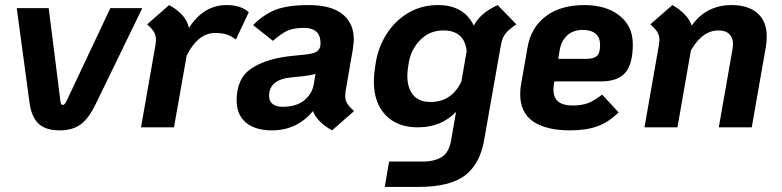

<svg xmlns="http://www.w3.org/2000/svg" viewBox="-20 -502 3085 757"><path d="M97 -93 46 -470H172L218 -105Q219 -88 228 -88Q235 -88 243 -105L415 -470H541L358 -93Q330 -35 298 -11.5Q266 12 215 12Q161 12 133 -13.5Q105 -39 97 -93Z M961 -454 910 -346Q892 -360 873.5 -366Q855 -372 828 -372Q761 -372 716 -283L666 0H536L593 -325Q595 -339 595 -345Q595 -362 587 -376Q579 -390 560 -406L647 -482Q681 -463 700 -441Q719 -419 725 -392Q783 -482 873 -482Q930 -482 961 -454Z M1341 -124Q1341 -107 1349 -94Q1357 -81 1376 -64L1289 12Q1229 -22 1214 -64Q1151 12 1052 12Q987 12 950 -18.5Q913 -49 913 -107Q913 -194 972.5 -233Q1032 -272 1135 -282L1184 -287Q1213 -290 1226 -297Q1239 -304 1243 -320Q1250 -392 1178 -392Q1138 -392 1113.5 -381Q1089 -370 1056 -341L978 -403Q1018 -444 1065.5 -463Q1113 -482 1198 -482Q1285 -482 1330 -446.5Q1375 -411 1375 -346Q1375 -335 1371 -307L1343 -145Q1341 -129 1341 -124ZM1217 -169 1224 -211Q1208 -205 1161 -200L1130 -197Q1041 -189 1041 -124Q1041 -103 1055 -92Q1069 -81 1093 -81Q1148 -81 1179 -106Q1210 -131 1217 -169Z M2016 -406Q1985 -385 1972.5 -369Q1960 -353 1955 -325L1889 49Q1873 144 1813.5 189.5Q1754 235 1629 235H1497L1514 135H1646Q1693 135 1722 117Q1751 99 1759 49L1778 -61Q1720 0 1627 0Q1546 0 1500 -48.5Q1454 -97 1454 -181Q1454 -207 1458 -231L1461 -251Q1470 -313 1503 -366Q1536 -419 1588.5 -450.5Q1641 -482 1707 -482Q1809 -482 1848 -401Q1862 -427 1884 -446Q1906 -465 1942 -482ZM1799 -180 1820 -301Q1811 -382 1728 -382Q1673 -382 1636 -343.5Q1599 -305 1591 -251L1588 -231Q1586 -211 1586 -202Q1586 -156 1608.5 -128Q1631 -100 1678 -100Q1760 -100 1799 -180Z M2164 -172Q2162 -156 2162 -149Q2162 -86 2237 -86Q2272 -86 2297 -95Q2322 -104 2354 -129L2419 -59Q2381 -21 2336.5 -4.5Q2292 12 2229 12Q2133 12 2082 -23Q2031 -58 2031 -131Q2031 -153 2035 -173L2060 -316Q2074 -394 2132 -438Q2190 -482 2284 -482Q2370 -482 2422.5 -440.5Q2475 -399 2475 -328Q2475 -250 2445.5 -215.5Q2416 -181 2349 -181H2166ZM2187 -306 2181 -270H2292Q2320 -270 2333 -281Q2346 -292 2346 -325Q2346 -354 2328.5 -369Q2311 -384 2277 -384Q2240 -384 2216.5 -362.5Q2193 -341 2187 -306Z M3003 -358Q3003 -340 3000 -320L2944 0H2814L2868 -308Q2870 -322 2870 -328Q2870 -353 2855.5 -367.5Q2841 -382 2813 -382Q2749 -382 2704 -303L2651 0H2521L2578 -325Q2580 -339 2580 -344Q2580 -361 2572 -375Q2564 -389 2544 -406L2631 -482Q2692 -447 2707 -401Q2765 -482 2864 -482Q2930 -482 2966.5 -450Q3003 -418 3003 -358Z"/></svg>

Font: KoHo
Style: Bold Italic
Weight: 700
Italic angle: -10°
Version: Version 1.000; ttfautohint (v1.6)